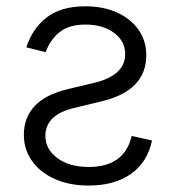

<svg xmlns="http://www.w3.org/2000/svg" viewBox="-20 -573 556 605"><path d="M63 -423.8Q82 -482.9 127.2 -518.1Q172.4 -553.2 249.5 -553.2Q305.2 -553.2 348.4 -533.7Q391.6 -514.2 416.3 -479.5Q440.9 -444.8 440.9 -398.9Q440.9 -287.6 300.8 -253.9L211.9 -232.4Q123 -210.9 123 -144.5Q123 -103 160.6 -75Q198.2 -46.9 259.3 -46.9Q372.1 -46.9 395 -144.5L459 -130.4Q444.8 -62 392.8 -25.1Q340.8 11.7 259.3 11.7Q198.7 11.7 152.6 -9Q106.4 -29.8 80.8 -65.9Q55.2 -102.1 55.2 -148.4Q55.2 -202.1 88.9 -238.5Q122.6 -274.9 192.9 -292L276.9 -312Q374.5 -335.4 374.5 -402.8Q374.5 -443.4 339.4 -469.5Q304.2 -495.6 249.5 -495.6Q196.3 -495.6 166.7 -470.9Q137.2 -446.3 124 -408.7Z"/></svg>

Font: Inter Light
Style: Regular
Weight: 300
Designer: Rasmus Andersson
Foundry: rsms
Version: Version 4.000;git-a52131595